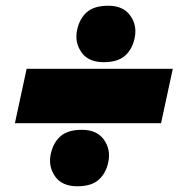

<svg xmlns="http://www.w3.org/2000/svg" viewBox="-20 -644 630 670"><path d="M342 -427Q288 -427 264 -461.8Q240 -496.5 249 -539Q257.5 -579 283 -601.5Q308.5 -624 358 -624Q410 -624 434.5 -589.8Q459 -555.5 450 -512Q442 -472.5 416.5 -449.8Q391 -427 342 -427ZM32 -214 73 -404H583L542 -214ZM250 6Q196 6 172 -28.8Q148 -63.5 157 -106Q165.5 -146 191 -168.5Q216.5 -191 266 -191Q318 -191 342.5 -156.8Q367 -122.5 358 -79Q350 -39.5 324.5 -16.8Q299 6 250 6Z"/></svg>

Font: Commissioner Black
Style: Italic
Weight: 900
Italic angle: -12°
Designer: Kostas Bartsokas
Foundry: Kostas Bartsokas
Version: Version 1.000; ttfautohint (v1.8.3)